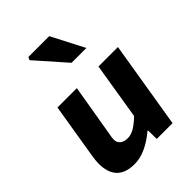

<svg xmlns="http://www.w3.org/2000/svg" viewBox="-251 -1002 1136 1136"><g transform="rotate(-45 317.0 -433.5)"><path d="M45 -141Q45 -164 52 -206L108 -547H270L216 -227Q213 -211 211 -199.5Q209 -188 209 -179Q209 -152 226.5 -138Q244 -124 274 -124Q301 -124 329.5 -140.5Q358 -157 393 -191L451 -547H614L524 0H392L391 -72H386Q342 -34 292.5 -10.5Q243 13 194 13Q45 13 45 -141ZM189 -862 198 -880H372L478 -675H354Z"/></g></svg>

Font: Nebula Sans Bold
Style: Regular
Weight: 700
Italic angle: -9°
Designer: Paul D. Hunt for Adobe (as Source Sans)
Foundry: Nebula Entertainment & Broadcasting LLC
Version: Version 1.010